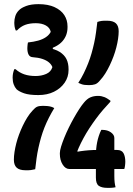

<svg xmlns="http://www.w3.org/2000/svg" viewBox="-20 -811 640 927"><path d="M358 -411Q373 -434 384.5 -457.5Q396 -481 405.5 -505Q415 -529 422 -553.5Q429 -578 434.5 -603Q440 -628 443.5 -654Q447 -680 450 -705Q455 -707 460 -708Q465 -709 470.5 -710Q476 -711 482.5 -711Q489 -711 497 -711Q526 -711 539.5 -698.5Q553 -686 553 -660Q553 -643 550 -623Q547 -603 541.5 -581.5Q536 -560 528 -538.5Q520 -517 510 -496Q500 -475 488.5 -456.5Q477 -438 463 -423Q451 -408 439 -404Q427 -400 410 -400Q399 -400 389.5 -401Q380 -402 372.5 -405Q365 -408 358 -411ZM242 -289Q228 -266 216 -242.5Q204 -219 194.5 -195Q185 -171 178 -146.5Q171 -122 165.5 -97Q160 -72 156.5 -46.5Q153 -21 150 6Q145 7 140 8Q135 9 129.5 10Q124 11 117.5 11Q111 11 103 11Q74 11 60.5 -1.5Q47 -14 47 -40Q47 -57 50 -77Q53 -97 58.5 -118.5Q64 -140 72 -161.5Q80 -183 90 -204Q100 -225 111.5 -243.5Q123 -262 137 -277Q150 -292 160 -296Q170 -300 188 -300Q199 -300 209 -299Q219 -298 227.5 -295.5Q236 -293 242 -289ZM306 -679Q306 -640 281.5 -612Q257 -584 206 -571L235 -594V-563L205 -581Q245 -575 268 -560.5Q291 -546 301 -525.5Q311 -505 311 -477V-473Q311 -439 292 -411.5Q273 -384 240.5 -368Q208 -352 165 -352Q121 -352 96.5 -360.5Q72 -369 60 -380Q51 -390 46 -404Q41 -418 41 -436Q41 -442 41.5 -447Q42 -452 43 -457Q44 -462 45.5 -467Q47 -472 49 -477H55Q74 -460 97.5 -452Q121 -444 152 -444Q180 -444 203 -454Q226 -464 233 -487Q228 -500 216 -510Q204 -520 184.5 -526.5Q165 -533 137 -535Q124 -536 118 -547.5Q112 -559 112 -578Q112 -583 112.5 -588Q113 -593 113.5 -598Q114 -603 115 -606Q143 -609 164.5 -615Q186 -621 201.5 -631.5Q217 -642 225 -657Q221 -677 201.5 -688Q182 -699 153 -699Q123 -699 101.5 -691Q80 -683 62 -664H56Q54 -669 52.5 -673.5Q51 -678 50.5 -682.5Q50 -687 49.5 -691.5Q49 -696 49 -701Q49 -718 54 -733.5Q59 -749 71 -761Q82 -773 106 -782Q130 -791 166 -791Q212 -791 243.5 -776.5Q275 -762 290.5 -738Q306 -714 306 -684ZM538 93Q535 94 530 94.5Q525 95 520.5 95.5Q516 96 510.5 96Q505 96 498 96Q472 96 457.5 86.5Q443 77 443 47V-61Q443 -77 444.5 -93Q446 -109 449 -124Q452 -139 457 -154.5Q462 -170 469 -184H474Q499 -184 515.5 -172Q532 -160 532 -145V38Q532 56 533.5 69Q535 82 538 93ZM580 5H315Q296 5 282.5 -16.5Q269 -38 269 -68V-72Q269 -84 275 -103.5Q281 -123 290.5 -146.5Q300 -170 312 -194.5Q324 -219 337 -242Q350 -265 362 -283.5Q374 -302 384 -314Q400 -334 416.5 -341Q433 -348 453 -348Q462 -348 469.5 -346.5Q477 -345 484.5 -342Q492 -339 499 -334.5Q506 -330 513 -325V-320Q495 -301 477 -280Q459 -259 442.5 -236.5Q426 -214 411 -191Q396 -168 383 -144Q370 -120 360 -97.5Q350 -75 343 -52L354 -113V-51L324 -72Q348 -78 368.5 -81Q389 -84 409 -85.5Q429 -87 450 -87H545Q568 -87 576.5 -71Q585 -55 585 -30Q585 -25 584.5 -20Q584 -15 583.5 -10.5Q583 -6 582 -2Q581 2 580 5Z"/></svg>

Font: Recursive Monospace Casual SemiBold
Style: Regular
Weight: 600
Version: Version 1.047